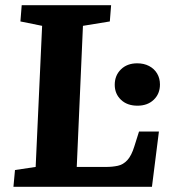

<svg xmlns="http://www.w3.org/2000/svg" viewBox="-20 -723 663 743"><path d="M38 -65 118 -77 143 -623 59 -640 64 -703H410L405 -640L301 -623L277 -77H391Q415 -77 436 -81.5Q457 -86 473 -103.5Q489 -121 500 -157L518 -214H595L568 0H32ZM424 -395Q424 -431 448 -454.5Q472 -478 511 -478Q537 -478 557 -467.5Q577 -457 588 -438.5Q599 -420 599 -396Q599 -360 575 -337Q551 -314 512 -314Q472 -314 448 -337Q424 -360 424 -395Z"/></svg>

Font: Literata 18pt
Style: Bold Italic
Weight: 700
Italic angle: -2°
Designer: Latin by Veronika Burian and Jose Scaglione. Greek by Irene Vlachou. Cyrillic by Vera Evstafieva
Foundry: TypeTogether
Version: Version 3.103;gftools[0.9.29]